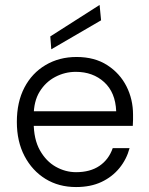

<svg xmlns="http://www.w3.org/2000/svg" viewBox="-20 -743 600 775"><path d="M287 12Q217 12 163.5 -21Q110 -54 79 -113Q48 -172 48 -251Q48 -331 78.5 -389.5Q109 -448 164 -480.5Q219 -513 289 -513Q362 -513 413 -480Q464 -447 490.5 -394.5Q517 -342 517 -280Q517 -270 517 -259.5Q517 -249 516 -235H102V-294H449Q446 -370 400.5 -411.5Q355 -453 286 -453Q242 -453 203 -432.5Q164 -412 140 -373Q116 -334 116 -275V-249Q116 -181 141 -136.5Q166 -92 205 -70Q244 -48 287 -48Q344 -48 381.5 -73.5Q419 -99 435 -145H503Q491 -100 462 -64.5Q433 -29 389.5 -8.5Q346 12 287 12ZM187 -544 183 -596 382 -723 388 -661Z"/></svg>

Font: DM Sans 18pt Light
Style: Regular
Weight: 300
Designer: Colophon Foundry, Jonny Pinhorn
Foundry: Colophon Foundry
Version: Version 4.004;gftools[0.9.30]